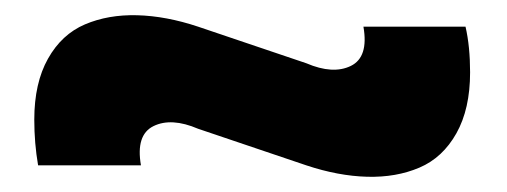

<svg xmlns="http://www.w3.org/2000/svg" viewBox="-20 -477 665 252"><path d="M457 -442H591Q597 -416 597 -382Q597 -334 579 -302Q561 -270 530.5 -257Q500 -244 462 -245Q424 -246 382 -260L240 -308Q205 -323 181.5 -311.5Q158 -300 165 -260H30Q25 -289 25 -320Q25 -368 43 -400Q61 -432 91.5 -445Q122 -458 160 -457Q198 -456 240 -442L382 -394Q417 -379 440.5 -390.5Q464 -402 457 -442Z"/></svg>

Font: Khand Black
Style: Regular
Weight: 900
Designer: Sanchit Sawaria and Jyotish Sonowal (Devanagari), Satya Rajpurohit (Latin)
Foundry: Indian Type Foundry
Version: Version 2.000;PS 1.0;hotconv 1.0.79;makeotf.lib2.5.61930